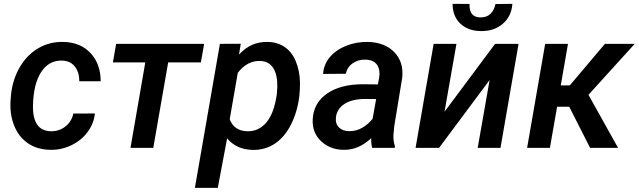

<svg xmlns="http://www.w3.org/2000/svg" viewBox="-20 -751 3243 975"><path d="M238.3 -84.5Q279.8 -83.5 311.8 -108.6Q343.8 -133.8 352.5 -174.3L461.9 -174.8Q456.5 -122.6 424.1 -79.6Q391.6 -36.6 340.8 -12.7Q290 11.2 234.9 9.8Q167 8.8 119.1 -25.4Q71.3 -59.6 49.3 -119.9Q27.3 -180.2 34.7 -254.4L36.1 -271.5Q44.4 -348.1 80.8 -410.4Q117.2 -472.7 174.8 -506.3Q232.4 -540 302.7 -538.1Q388.7 -536.1 439.9 -481.2Q491.2 -426.3 491.2 -338.4H382.8Q382.8 -383.8 360.6 -412.6Q338.4 -441.4 296.4 -443.4Q228.5 -445.3 189.5 -385.7Q150.4 -326.2 147.5 -217.8Q144 -86.4 238.3 -84.5Z M1000 -434.1H834L758.3 0H642.6L717.8 -434.1H553.2L569.8 -528.3H1016.6Z M1500 -262.2Q1490.2 -183.1 1457.8 -118.7Q1425.3 -54.2 1375.2 -21.2Q1325.2 11.7 1263.2 10.3Q1180.7 8.3 1133.3 -48.3L1085.9 203.1H969.7L1096.7 -528.3L1202.6 -528.8L1193.8 -474.1Q1254.4 -540 1337.9 -538.1Q1388.2 -537.6 1425.3 -512.5Q1462.4 -487.3 1482.2 -439.5Q1502 -391.6 1503.4 -333Q1503.9 -303.2 1500 -262.2ZM1385.7 -272.5 1388.2 -308.1Q1389.6 -371.1 1367.4 -405.8Q1345.2 -440.4 1300.8 -441.4Q1235.4 -443.4 1187.5 -381.3L1146.5 -145.5Q1168.5 -86.4 1235.8 -84.5Q1293.5 -83 1332.8 -129.4Q1372.1 -175.8 1385.7 -272.5Z M1870.1 0Q1864.3 -19.5 1865.2 -49.3Q1799.8 11.7 1724.1 9.8Q1655.3 8.8 1610.1 -34.4Q1564.9 -77.6 1567.9 -144Q1571.8 -227.5 1640.1 -275.4Q1708.5 -323.2 1823.7 -323.2L1898.9 -322.3L1905.8 -358.4Q1908.7 -377.4 1905.8 -394Q1896 -446.8 1835.9 -448.2Q1798.8 -449.2 1770.8 -429.4Q1742.7 -409.7 1736.3 -376.5L1620.6 -375.5Q1624 -424.3 1655.3 -461.2Q1686.5 -498 1738.3 -518.6Q1790 -539.1 1847.7 -538.1Q1934.1 -536.1 1982.4 -486.1Q2030.8 -436 2022.5 -356.4L1981.9 -108.9L1978 -64.9Q1976.6 -36.1 1985.4 -8.8L1984.9 0ZM1751 -85Q1787.6 -84 1818.8 -101.8Q1850.1 -119.6 1872.1 -147.9L1890.1 -248L1835 -248.5Q1769.5 -248.5 1730.5 -223.9Q1691.4 -199.2 1686 -156.2Q1682.1 -123.5 1700.4 -104.7Q1718.8 -85.9 1751 -85Z M2494.1 -528.3H2613.3L2521.5 0H2405.8L2466.3 -344.7L2209.5 0H2090.3L2182.1 -528.3H2297.9L2237.3 -183.6ZM2582 -731.4Q2577.1 -666.5 2531.7 -628.9Q2486.3 -591.3 2420.4 -593.3Q2356 -594.2 2317.1 -631.6Q2278.3 -668.9 2278.3 -731.4L2364.3 -731Q2361.8 -662.6 2420.4 -662.6Q2453.1 -662.6 2471.7 -681.6Q2490.2 -700.7 2496.1 -730.5Z M2870.6 -209H2809.1L2772.5 0H2656.7L2748.5 -528.3H2864.3L2827.6 -317.4H2873.5L3051.8 -528.3H3203.1L2968.3 -269.5L3118.7 0H2976.6Z"/></svg>

Font: Roboto Medium
Style: Italic
Weight: 500
Italic angle: -12°
Designer: Google
Version: Version 2.134; 2016